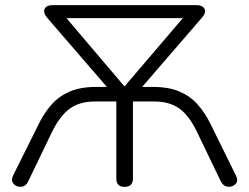

<svg xmlns="http://www.w3.org/2000/svg" viewBox="-20 -725 974 751"><path d="M467 6Q435 6 435 -27V-328H350Q292 -328 253.5 -300.5Q215 -273 183 -208L90 -15Q81 4 63 5.5Q45 7 33.5 -5.5Q22 -18 31 -38L133 -243Q154 -285 182.5 -317Q211 -349 253 -367Q295 -385 356 -385H398L164 -656Q148 -675 154.5 -690Q161 -705 188 -705H747Q773 -705 780 -690Q787 -675 770 -656L536 -385H578Q640 -385 682 -367Q724 -349 752.5 -317Q781 -285 802 -243L903 -38Q913 -18 901.5 -5.5Q890 7 872 5.5Q854 4 844 -15L751 -208Q720 -273 681.5 -300.5Q643 -328 584 -328H500V-27Q500 6 467 6ZM466 -388H468L695 -654H240Z"/></svg>

Font: Chiron GoRound TC L
Style: Regular
Weight: 300
Designer: Ryoko NISHIZUKA 西塚涼子 (kana, bopomofo & ideographs); Paul D. Hunt (Latin, Greek & Cyrillic); Sandoll Communications 산돌커뮤니
Foundry: Adobe
Version: Version 1.000;hotconv 1.1.1;makeotfexe 2.6.0